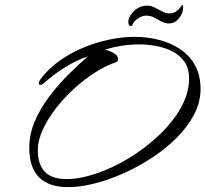

<svg xmlns="http://www.w3.org/2000/svg" viewBox="-20 -752 842 787"><path d="M260 15Q100 15 100 -146Q100 -202 122.5 -254.5Q145 -307 181 -355Q217 -403 259 -445Q301 -487 340 -521Q291 -504 245.5 -475.5Q200 -447 161 -412Q152 -404 145 -404Q139 -404 139 -411Q139 -417 145 -426Q187 -482 251.5 -521Q316 -560 390 -580.5Q464 -601 532 -601Q582 -601 630 -589Q678 -577 717 -551.5Q756 -526 779 -485Q802 -444 802 -387Q802 -333 775.5 -282.5Q749 -232 704 -187Q659 -142 602.5 -105Q546 -68 485 -41Q424 -14 366 0.5Q308 15 260 15ZM252 -18Q308 -18 375.5 -41Q443 -64 509.5 -104.5Q576 -145 632 -198Q688 -251 721.5 -310.5Q755 -370 755 -431Q755 -472 736 -499Q717 -526 686.5 -541.5Q656 -557 620 -563.5Q584 -570 551 -570Q515 -570 479.5 -564.5Q444 -559 409 -548Q418 -547 431 -542Q444 -537 454 -529Q464 -521 464 -509Q464 -500 453 -496Q416 -484 373 -457Q330 -430 288 -392.5Q246 -355 211.5 -311Q177 -267 156 -222Q135 -177 135 -136Q135 -18 252 -18ZM516 -645Q512 -645 509 -650Q506 -655 506 -662Q506 -675 515.5 -690.5Q525 -706 543 -717.5Q561 -729 584 -729Q599 -729 614.5 -721Q630 -713 645 -705Q660 -697 675 -697Q689 -697 699.5 -703.5Q710 -710 718 -720Q721 -724 723.5 -728Q726 -732 727 -732Q732 -732 730 -714Q729 -695 712.5 -675.5Q696 -656 672 -656Q656 -656 641.5 -664Q627 -672 612 -680Q597 -688 578 -688Q564 -688 546.5 -677Q529 -666 523 -651Q521 -645 516 -645Z"/></svg>

Font: Hurricane
Style: Regular
Weight: 400
Designer: Robert E. Leuschke
Foundry: Robert E. Leuschke
Version: Version 1.010; ttfautohint (v1.8.3)